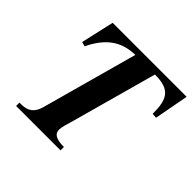

<svg xmlns="http://www.w3.org/2000/svg" viewBox="-165 -840 1011 1011"><g transform="rotate(45 340.5 -334.5)"><path d="M681 -669H130L88 -484L113 -477C164 -583 232 -632 334 -634L186 -97C172 -45 141 -25 95 -25H80V0H411V-25C351 -25 328 -42 328 -71C328 -92 338 -121 345 -145L480 -634C594 -634 618 -588 618 -479L645 -477Z"/></g></svg>

Font: XITS
Style: Bold Italic
Weight: 700
Italic angle: -16.33°
Designer: MicroPress Inc., with final additions and corrections provided by Coen Hoffman, Elsevier (retired)
Version: Version 1.302